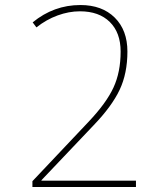

<svg xmlns="http://www.w3.org/2000/svg" viewBox="-20 -744 640 764"><path d="M109 -23 333 -260Q403 -334 431.5 -395.5Q460 -457 460 -539Q460 -614 417 -656.5Q374 -699 298 -699Q254 -699 209 -682.5Q164 -666 125 -635L110 -655Q194 -724 300 -724Q386 -724 436.5 -674Q487 -624 487 -539Q487 -452 456 -386.5Q425 -321 353 -246L145 -27V-25H521V0H109Z"/></svg>

Font: Noto Sans Mono UI Thin
Style: Regular
Weight: 250
Monospace: yes
Designer: Monotype Design team
Foundry: Monotype Imaging Inc.
Version: Version 1.000